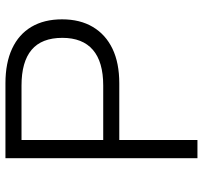

<svg xmlns="http://www.w3.org/2000/svg" viewBox="-40 -705 745 705"><g transform="rotate(-90 332.5 -352.5)"><path d="M104 0V-705H379Q454 -705 506.5 -680.5Q559 -656 586.5 -609.5Q614 -563 614 -497Q614 -431 586 -384Q558 -337 506 -312Q454 -287 379 -287H171V0ZM171 -346H371Q458 -346 502 -384Q546 -422 546 -496Q546 -572 502 -609Q458 -646 371 -646H171Z"/></g></svg>

Font: Nunito Sans 9pt Light
Style: Regular
Weight: 300
Version: Version 3.101;gftools[0.9.27]